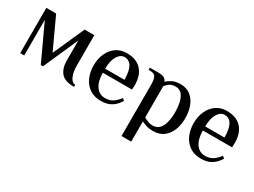

<svg xmlns="http://www.w3.org/2000/svg" viewBox="-48 -1009 2282 1727"><g transform="rotate(30 1092.5 -145.0)"><path d="M640 21Q543 21 504 -25.5Q465 -72 465 -155V-360L306 0H283L111 -370V0H69V-470H171L320 -148L465 -473H566V-155Q566 -92 585.5 -47Q605 -2 640 0Z M911 10Q841 10 793 -23Q745 -56 720.5 -111.5Q696 -167 696 -235Q696 -306 721.5 -361Q747 -416 793 -448Q839 -480 901 -480Q1001 -480 1053.5 -423.5Q1106 -367 1106 -265L1104 -219H801Q801 -132 835.5 -81.5Q870 -31 930 -31Q979 -31 1011.5 -53Q1044 -75 1071 -112L1093 -95Q1063 -44 1019 -17Q975 10 911 10ZM801 -261H1001Q1001 -439 901 -439Q859 -439 830 -391.5Q801 -344 801 -261Z M1231 190V-347Q1231 -392 1218.5 -419.5Q1206 -447 1161 -447H1144V-470H1236Q1273 -470 1292.5 -459.5Q1312 -449 1321 -426Q1340 -444 1374 -462Q1408 -480 1460 -480Q1522 -480 1564 -447Q1606 -414 1627 -358.5Q1648 -303 1648 -235Q1648 -167 1626.5 -111.5Q1605 -56 1561.5 -23Q1518 10 1451 10Q1412 10 1382.5 0.5Q1353 -9 1332 -20V190ZM1424 -31Q1467 -31 1493 -58Q1519 -85 1530.5 -131.5Q1542 -178 1542 -235Q1542 -293 1531 -339Q1520 -385 1495.5 -412Q1471 -439 1433 -439Q1393 -439 1369.5 -422Q1346 -405 1332 -385V-61Q1352 -50 1376 -40.5Q1400 -31 1424 -31Z M1950 10Q1880 10 1832 -23Q1784 -56 1759.5 -111.5Q1735 -167 1735 -235Q1735 -306 1760.5 -361Q1786 -416 1832 -448Q1878 -480 1940 -480Q2040 -480 2092.5 -423.5Q2145 -367 2145 -265L2143 -219H1840Q1840 -132 1874.5 -81.5Q1909 -31 1969 -31Q2018 -31 2050.5 -53Q2083 -75 2110 -112L2132 -95Q2102 -44 2058 -17Q2014 10 1950 10ZM1840 -261H2040Q2040 -439 1940 -439Q1898 -439 1869 -391.5Q1840 -344 1840 -261Z"/></g></svg>

Font: El Messiri Medium
Style: Regular
Weight: 500
Designer: Mohamed Gaber
Foundry: Kief Type Foundry
Version: Version 2.020; ttfautohint (v1.8.3)